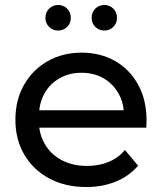

<svg xmlns="http://www.w3.org/2000/svg" viewBox="-20 -747 652 773"><path d="M327 6Q242 6 177.5 -29Q113 -64 77.5 -125Q42 -186 42 -265Q42 -344 76.5 -405Q111 -466 171.5 -500.5Q232 -535 308 -535Q385 -535 444 -501Q503 -467 536.5 -405.5Q570 -344 570 -262Q570 -256 569.5 -248Q569 -240 569 -233H138Q143 -196 161 -166Q185 -125 229 -102Q273 -79 330 -79Q377 -79 416 -94.5Q455 -110 483 -143L536 -80Q500 -38 446.5 -16Q393 6 327 6ZM478 -303Q475 -339 458 -369Q436 -409 397.5 -431.5Q359 -454 308 -454Q258 -454 219 -431.5Q180 -409 158 -369Q142 -339 138 -303ZM400 -624Q379 -624 364 -638.5Q349 -653 349 -675Q349 -698 364 -712.5Q379 -727 400 -727Q421 -727 436 -712.5Q451 -698 451 -675Q451 -653 436 -638.5Q421 -624 400 -624ZM214 -624Q193 -624 178 -638.5Q163 -653 163 -675Q163 -698 178 -712.5Q193 -727 214 -727Q235 -727 250 -712.5Q265 -698 265 -675Q265 -653 250 -638.5Q235 -624 214 -624Z"/></svg>

Font: Montserrat Z Med
Style: Regular
Weight: 500
Designer: Julieta Ulanovsky
Foundry: Julieta Ulanovsky
Version: Version 8.000